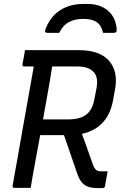

<svg xmlns="http://www.w3.org/2000/svg" viewBox="-20 -955 640 976"><path d="M383 -311Q401 -263 418 -215.5Q435 -168 452 -119Q460 -98 469 -91Q478 -84 494 -84Q500 -84 504.5 -84Q509 -84 513 -84H527Q524 -64 520.5 -46.5Q517 -29 514 -10Q514 -5 510 -2Q506 1 501 1Q496 1 489 1Q482 1 475 1Q447 1 427.5 -6Q408 -13 395 -29Q382 -45 373 -71Q354 -126 335.5 -180.5Q317 -235 298 -289ZM107 -700Q176 -700 245 -700Q314 -700 383 -700Q431 -700 469 -687.5Q507 -675 531.5 -649Q556 -623 565 -585Q574 -547 564 -496L555 -447Q547 -402 528.5 -368.5Q510 -335 481 -312.5Q452 -290 413.5 -279Q375 -268 327 -268Q287 -268 249 -268Q211 -268 173 -268L161 -262L177 -348Q214 -348 251.5 -348Q289 -348 326 -348Q366 -348 393.5 -358.5Q421 -369 437.5 -392.5Q454 -416 460 -452L470 -503Q476 -534 472 -556Q468 -578 453 -592Q441 -604 421.5 -610.5Q402 -617 373 -617Q328 -617 283 -617Q238 -617 193.5 -617Q149 -617 103 -617Q98 -617 96 -620Q94 -623 94 -628Q98 -646 101 -664Q104 -682 107 -700ZM136 0Q114 0 94.5 0Q75 0 53 0Q48 0 45.5 -3Q43 -6 44 -11Q59 -93 73 -173Q87 -253 101 -332.5Q115 -412 129.5 -492Q144 -572 158 -653H261L248 -635Q242 -594 235 -553.5Q228 -513 221 -473Q210 -411 199 -349.5Q188 -288 176.5 -226Q165 -164 153 -99Q148 -73 144 -48Q140 -23 136 0ZM281 -788Q267 -788 251.5 -788Q236 -788 222 -788Q212 -788 210 -792.5Q208 -797 212 -809Q229 -852 256.5 -879.5Q284 -907 321.5 -921Q359 -935 404 -935H424Q469 -935 501 -919Q533 -903 551.5 -875Q570 -847 573 -809Q574 -797 570.5 -792.5Q567 -788 557 -788Q543 -788 530.5 -788Q518 -788 504 -788Q495 -827 471 -843Q447 -859 403 -859Q362 -859 331 -843Q300 -827 281 -788Z"/></svg>

Font: Rec Mono Linear
Style: Italic
Weight: 400
Italic angle: -10°
Monospace: yes
Version: Version 1.085; ttfautohint (v1.8.4.7-5d5b)